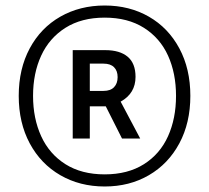

<svg xmlns="http://www.w3.org/2000/svg" viewBox="-20 -713 760 697"><path d="M48 -365Q48 -463 88 -537.5Q128 -612 199 -652.5Q270 -693 360 -693Q450 -693 520.5 -652.5Q591 -612 631 -537.5Q671 -463 671 -365Q671 -267 631 -192.5Q591 -118 520.5 -77Q450 -36 360 -36Q270 -36 199 -77Q128 -118 88 -192.5Q48 -267 48 -365ZM619 -365Q619 -447 590 -511Q561 -575 502.5 -612Q444 -649 360 -649Q276 -649 217.5 -612Q159 -575 129.5 -511Q100 -447 100 -365Q100 -283 129.5 -218.5Q159 -154 217.5 -117Q276 -80 360 -80Q444 -80 502.5 -117Q561 -154 590 -218.5Q619 -283 619 -365ZM244 -531H362Q415 -531 443.5 -507Q472 -483 472 -434Q472 -374 418 -344L489 -210H423L364 -327H306V-210H244ZM356 -383Q381 -383 394 -396.5Q407 -410 407 -433Q407 -456 394 -469Q381 -482 356 -482H306V-383Z"/></svg>

Font: Cabin
Style: Regular
Weight: 400
Designer: Pablo Impallari
Foundry: Pablo Impallari. http://www.impallari.com Igino Marini. http://www.ikern.com
Version: Version 2.001